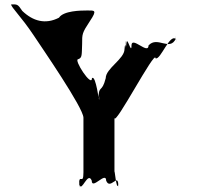

<svg xmlns="http://www.w3.org/2000/svg" viewBox="-20 -873 952 879"><path d="M135 -710C172 -654 362 -379 362 -334V-84C362 -21 342 -84 342 -28C342 17 344 -72 344 -27C354 9 382 -91 400 -46C400 -1 466 -91 466 -46C484 -1 521 -82 521 -27C521 18 522 -73 522 -28C513 7 504 -111 504 -84V-334C504 -289 692 -651 692 -606C715 -596 758 -724 786 -693C786 -648 785 -741 785 -696C757 -636 701 -710 660 -665C660 -620 582 -710 582 -665C582 -619 561 -715 559 -674C559 -629 556 -717 556 -672C558 -623 554 -699 550 -648C550 -603 464 -560 464 -515C446 -443 431 -488 431 -419C431 -374 434 -464 434 -419C434 -398 419 -533 401 -515C401 -470 315 -602 338 -602C357 -608 354 -623 356 -672C356 -717 355 -721 392 -777C427 -829 412 -825 378 -825C350 -825 271 -824 250 -792C188 -760 131 -776 82 -823C61 -855 59 -853 31 -853C31 -839 75 -800 135 -710Z"/></svg>

Font: Hussar Przerywany
Style: Regular
Weight: 400
Foundry: Cannot Into Space Fonts
Version: Version 0.982